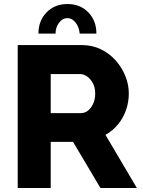

<svg xmlns="http://www.w3.org/2000/svg" viewBox="-20 -934 710 954"><path d="M68 0V-710H388Q438 -710 480.5 -689.5Q523 -669 554 -634.5Q585 -600 602.5 -557Q620 -514 620 -470Q620 -426 606 -386.5Q592 -347 566 -315.5Q540 -284 504 -264L660 0H479L343 -229H232V0ZM232 -372H382Q402 -372 417.5 -384.5Q433 -397 443 -419Q453 -441 453 -470Q453 -499 441.5 -520.5Q430 -542 413 -554Q396 -566 377 -566H232ZM315 -844Q291 -844 273.5 -821Q256 -798 256 -767H171Q171 -831 211.5 -872.5Q252 -914 315 -914Q379 -914 419 -872.5Q459 -831 459 -767H376Q373 -800 355.5 -822Q338 -844 315 -844Z"/></svg>

Font: Raleway Thin ExtraBold
Style: Regular
Weight: 800
Version: Version 4.026